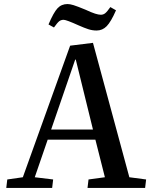

<svg xmlns="http://www.w3.org/2000/svg" viewBox="-20 -930 744 950"><path d="M440 -718 620 -53 703 -42 698 0H413L418 -42L499 -53L452 -239H216L152 -53L243 -42L238 0H11L16 -42L93 -53L327 -704ZM233 -289H440L355 -635H352ZM458 -779Q437 -779 417 -785.5Q397 -792 370 -804Q308 -832 295 -832Q282 -832 273 -825Q264 -818 247 -794L220 -809Q245 -868 264.5 -889Q284 -910 314 -910Q326 -910 344 -904.5Q362 -899 403 -882Q433 -868 450.5 -862.5Q468 -857 479 -857Q491 -857 500.5 -864.5Q510 -872 526 -895L554 -879Q529 -822 508 -800.5Q487 -779 458 -779Z"/></svg>

Font: Literata 36pt Medium
Style: Italic
Weight: 500
Italic angle: -2°
Designer: Latin by Veronika Burian and Jose Scaglione. Greek by Irene Vlachou. Cyrillic by Vera Evstafieva
Foundry: TypeTogether
Version: Version 3.002